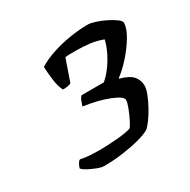

<svg xmlns="http://www.w3.org/2000/svg" viewBox="-106 -867 613 621"><g transform="rotate(-30 200.5 -556.5)"><path d="M114 -345Q104 -345 88.5 -351Q73 -357 59 -364.5Q45 -372 41 -378Q48 -400 57 -403Q75 -399 93 -398Q111 -397 126 -397Q156 -397 191.5 -400Q227 -403 245 -409Q249 -412 258 -429.5Q267 -447 274.5 -466.5Q282 -486 282 -495Q282 -508 243.5 -523.5Q205 -539 149 -547Q151 -554 155 -564.5Q159 -575 165 -580H248Q272 -600 292.5 -634Q313 -668 320 -699Q297 -708 272.5 -711Q248 -714 225 -714Q216 -714 204 -714Q192 -714 181 -713L153 -632Q145 -626 122 -626Q113 -643 109.5 -669Q106 -695 105 -720Q128 -735 161.5 -746Q195 -757 230.5 -762.5Q266 -768 296 -768Q306 -768 323.5 -762.5Q341 -757 359 -748Q377 -739 389 -730Q401 -721 401 -714Q400 -693 383.5 -665.5Q367 -638 343.5 -611.5Q320 -585 297 -568L296 -566Q332 -556 344.5 -540.5Q357 -525 357 -505Q357 -493 349.5 -474Q342 -455 331 -435Q320 -415 308.5 -399.5Q297 -384 289 -378Q276 -370 248.5 -362.5Q221 -355 185.5 -350Q150 -345 114 -345Z"/></g></svg>

Font: Texturina
Style: Italic
Weight: 400
Italic angle: -11°
Designer: Guillermo Torres Carreño
Foundry: Omnibus-Type
Version: Version 1.002; ttfautohint (v1.8.3)